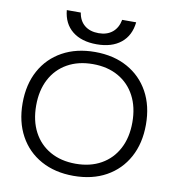

<svg xmlns="http://www.w3.org/2000/svg" viewBox="-101 -1046 1042 1145"><g transform="rotate(10 420.5 -473.5)"><path d="M420.3 10Q307.7 10 223.5 -36.5Q139.3 -83 93.2 -167.5Q47 -252 47 -365Q47 -479 93.2 -563Q139.3 -647 223.5 -693.5Q307.7 -740 420.3 -740Q533.7 -740 617.5 -693.5Q701.3 -647 747.5 -563Q793.7 -479 793.7 -365Q793.7 -252 747.5 -167.5Q701.3 -83 617.5 -36.5Q533.7 10 420.3 10ZM420.3 -63.4Q509.3 -63.4 574.8 -100.6Q640.3 -137.7 675.9 -205.4Q711.6 -273 711.6 -365Q711.6 -457 675.9 -524.6Q640.3 -592.3 574.8 -629.4Q509.3 -666.6 420.3 -666.6Q331.7 -666.6 266 -629.4Q200.4 -592.3 164.7 -524.6Q129.1 -457 129.1 -365Q129.1 -273 164.7 -205.4Q200.4 -137.7 266 -100.6Q331.7 -63.4 420.3 -63.4ZM420.3 -786.7Q328.3 -786.7 273.1 -831Q218 -875.3 210.3 -956.7H295Q302.7 -907.4 335.4 -880.7Q368 -854 420.3 -854Q471.3 -854 503.8 -880.7Q536.3 -907.4 545.6 -956.7H630.4Q621.7 -875.3 566.8 -831Q512 -786.7 420.3 -786.7Z"/></g></svg>

Font: M PLUS 2 Thin
Style: Regular
Weight: 100
Designer: Coji Morishita
Foundry: UNDERFOREST DESIGN
Version: Version 1.001